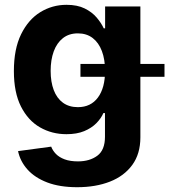

<svg xmlns="http://www.w3.org/2000/svg" viewBox="-20 -573 713 809"><path d="M305.1 215.8Q231.6 215.8 179.2 195.8Q126.7 175.7 95.8 141.2Q64.9 106.6 56.1 63.7L195.7 44.9Q202 61.5 215.7 75.7Q229.5 89.8 252.4 98.4Q275.4 107 308.6 107Q357.8 107 390 83.2Q422.3 59.4 422.3 3.3V-96.5H415.6Q406 -74.2 385.9 -53.8Q365.8 -33.4 334.8 -20.5Q303.7 -7.6 260 -7.6Q198.7 -7.6 148.5 -36.4Q98.3 -65.1 68.4 -124.1Q38.5 -183.1 38.5 -273.6Q38.5 -366.7 68.9 -428.7Q99.3 -490.6 149.7 -521.7Q200.1 -552.7 260.2 -552.7Q305.8 -552.7 336.8 -537.4Q367.9 -522 387.4 -499Q406.8 -476.1 417 -453.7H422.9V-545.9H571.5V5.7Q571.5 75.1 537.4 121.9Q503.2 168.8 443.2 192.3Q383.1 215.8 305.1 215.8ZM308 -121.5Q362.6 -121.5 392.6 -162.1Q422.7 -202.6 422.7 -274.4Q422.7 -322.4 409.3 -357.8Q396 -393.2 370.5 -412.8Q344.9 -432.4 308 -432.4Q270.6 -432.4 245 -412.2Q219.4 -392 206.4 -356.4Q193.4 -320.8 193.4 -274.4Q193.4 -227.7 206.5 -193.3Q219.6 -158.8 245.3 -140.1Q271 -121.5 308 -121.5ZM319 -249.4V-303.7H673.1V-249.4Z"/></svg>

Font: Inter
Style: Regular
Weight: 400
Designer: Rasmus Andersson
Foundry: rsms
Version: Version 4.000;git-8c9346024